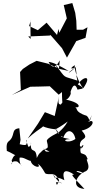

<svg xmlns="http://www.w3.org/2000/svg" viewBox="-20 -1112 654 1253"><path d="M303 -123C274 -117 249 -146 220 -81C215 -164 175 -97 182 -184C190 -135 128 -168 175 -131C131 -229 168 -203 151 -168C122 -154 69 -207 99 -120L114 -199L106 -275C47 -270 85 -224 33 -187C71 -178 12 -221 25 -126C14 -130 20 -133 80 -99C57 -93 49 -23 57 -72C67 -3 32 -69 92 -58C151 -11 101 -26 108 -83C152 -93 205 -10 195 -120C143 -76 184 -70 180 -64C187 -21 257 -9 226 -43C238 -38 254 -19 275 19C304 37 333 0 366 64C352 97 352 103 345 78C409 71 382 118 328 26C341 69 335 29 400 64C380 -6 414 -7 464 28C445 28 437 22 531 121C430 112 496 22 516 21C451 2 485 -4 520 16C538 12 519 -11 522 12C596 -4 526 -83 553 -72C540 -98 547 -100 508 -113C490 -162 549 -186 511 -141C518 -154 471 -185 502 -154C493 -224 575 -190 513 -260C598 -278 600 -342 557 -316C586 -369 587 -383 565 -321C545 -395 499 -336 547 -355C458 -386 494 -404 465 -417C494 -397 531 -437 406 -463C422 -455 450 -503 440 -510C439 -507 462 -597 486 -527C512 -535 547 -528 488 -561C523 -616 585 -624 523 -536C488 -579 461 -670 469 -687C425 -661 448 -652 502 -692C401 -626 418 -621 474 -673C486 -591 473 -639 485 -586C383 -621 417 -590 342 -691C370 -627 362 -657 370 -718C338 -658 316 -673 297 -708C329 -706 379 -677 428 -649L369 -662L295 -696L219 -715L172 -691L129 -662L111 -642L116 -525L57 -492L178 -546L232 -547L305 -549L363 -494C427 -539 424 -581 404 -588C418 -581 332 -639 371 -592C394 -548 378 -518 389 -424C404 -442 374 -436 413 -459C379 -459 342 -369 394 -387C401 -471 347 -385 365 -484L337 -355L273 -380L228 -305L161 -208C243 -285 298 -293 240 -299C279 -270 358 -266 357 -269C322 -268 329 -251 422 -319C382 -248 345 -253 364 -224C427 -211 375 -275 389 -201C413 -286 463 -260 472 -205C421 -169 371 -204 437 -204C395 -215 370 -205 340 -276C396 -202 333 -266 356 -244C373 -253 278 -210 286 -190C306 -115 272 -166 238 -105C234 -71 264 -120 313 -82L264 -142ZM532 -918H480L478 -976L471 -1028L452 -1092L396 -1079L416 -992L367 -898L362 -923L352 -884L284 -964L227 -915L170 -942L183 -986L179 -974V-909L180 -858L164 -874L304 -880L310 -883L385 -797L417 -736L478 -844L538 -865L551 -934L495 -903Z"/></svg>

Font: Hussar Lance
Style: Regular
Weight: 700
Foundry: Cannot Into Space Fonts, PlusOne Fonts
Version: Version 2.27